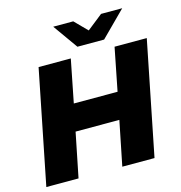

<svg xmlns="http://www.w3.org/2000/svg" viewBox="-128 -1024 1077 1140"><g transform="rotate(-15 410.5 -454.5)"><path d="M623 -700H821L681 0H483L538 -273H269L214 0H16L156 -700H354L302 -437H571ZM410 -757 302 -909H425L500 -833L596 -909H726L574 -757Z"/></g></svg>

Font: Montserrat ExtraBold
Style: Italic
Weight: 800
Italic angle: -11.3°
Designer: Julieta Ulanovsky
Foundry: Julieta Ulanovsky
Version: Version 9.000; ttfautohint (v1.8.4.7-5d5b)